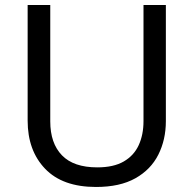

<svg xmlns="http://www.w3.org/2000/svg" viewBox="-20 -734 771 764"><path d="M640 -252Q640 -178 610 -118.5Q580 -59 518.5 -24.5Q457 10 362 10Q229 10 159.5 -62.5Q90 -135 90 -254V-714H180V-251Q180 -164 226.5 -116Q273 -68 367 -68Q432 -68 472.5 -91.5Q513 -115 532 -156.5Q551 -198 551 -252V-714H640Z"/></svg>

Font: hexlmalayalam05
Style: Book
Weight: 400
Designer: Jelle Bosma - Monotype Design Team
Foundry: Monotype Imaging Inc.
Version: Version 2.003